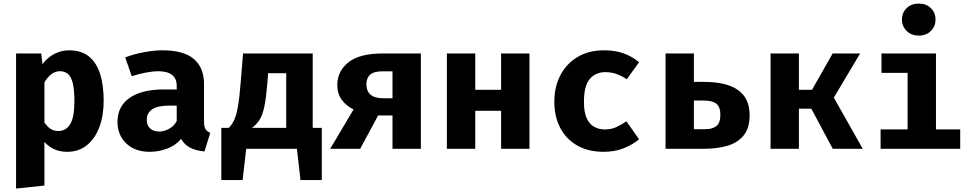

<svg xmlns="http://www.w3.org/2000/svg" viewBox="-20 -850 5578 1097"><path d="M373.3 -562.6Q444.6 -562.6 488.2 -527.2Q531.8 -491.8 552.1 -427.2Q572.3 -362.6 572.3 -273.8Q572.3 -189.7 547.7 -123.8Q523.1 -57.9 476.4 -20.3Q429.7 17.4 363.1 17.4Q283.6 17.4 233.8 -39.5V210.3L71.8 227.2V-544.6H215.4L222.6 -483.6Q255.9 -526.2 295.4 -544.4Q334.9 -562.6 373.3 -562.6ZM323.1 -443.1Q294.9 -443.1 273.3 -426.2Q251.8 -409.2 233.8 -380V-150.3Q250.8 -125.1 269.5 -113.3Q288.2 -101.5 313.8 -101.5Q356.9 -101.5 381 -140.8Q405.1 -180 405.1 -271.8Q405.1 -339.5 395.4 -376.7Q385.6 -413.8 367.2 -428.5Q348.7 -443.1 323.1 -443.1Z M1145.6 -156.9Q1145.6 -126.2 1154.1 -112.3Q1162.6 -98.5 1181.5 -91.3L1148.2 15.4Q1100 10.8 1066.9 -5.9Q1033.8 -22.6 1014.9 -56.4Q983.6 -19 934.9 -0.8Q886.2 17.4 835.4 17.4Q751.3 17.4 701.3 -30.5Q651.3 -78.5 651.3 -153.8Q651.3 -242.6 720.8 -290.8Q790.3 -339 916.4 -339H989.7V-359.5Q989.7 -443.1 882.1 -443.1Q855.9 -443.1 814.9 -435.6Q773.8 -428.2 732.8 -414.4L695.4 -522.1Q748.2 -542.1 805.4 -552.3Q862.6 -562.6 907.7 -562.6Q1029.2 -562.6 1087.4 -513.1Q1145.6 -463.6 1145.6 -370.3ZM891.3 -98.5Q917.4 -98.5 946.2 -114.1Q974.9 -129.7 989.7 -158.5V-246.7H949.7Q882.1 -246.7 850.3 -225.9Q818.5 -205.1 818.5 -165.1Q818.5 -133.8 837.7 -116.2Q856.9 -98.5 891.3 -98.5Z M1244.6 -119.5H1287.2Q1305.6 -137.9 1317.9 -164.1Q1330.3 -190.3 1339 -238.5Q1347.7 -286.7 1354.4 -370.3L1368.7 -544.6H1766.7V-119.5H1818.5V179H1696.9L1676.4 0H1386.7L1366.2 179H1244.6ZM1615.4 -431.8H1511.8L1507.7 -376.4Q1500.5 -290.8 1490.5 -242.1Q1480.5 -193.3 1463.8 -166.7Q1447.2 -140 1420 -119.5H1615.4Z M1866.7 0 2000 -224.6Q1957.4 -245.6 1932.3 -280.3Q1907.2 -314.9 1907.2 -363.6Q1907.2 -443.6 1971 -494.1Q2034.9 -544.6 2168.7 -544.6H2384.6V0H2222.6V-190.3H2140.5L2037.9 0ZM2169.7 -288.7H2222.6V-442.6H2166.7Q2116.4 -442.6 2094.9 -423.3Q2073.3 -404.1 2073.3 -368.2Q2073.3 -330.3 2096.7 -309.5Q2120 -288.7 2169.7 -288.7Z M2843.1 0V-216.9H2695.4V0H2533.3V-544.6H2695.4V-336.9H2843.1V-544.6H3005.1V0Z M3437.4 -110.3Q3470.8 -110.3 3500.3 -123.3Q3529.7 -136.4 3559 -156.9L3631.3 -54.4Q3595.4 -23.6 3543.8 -3.1Q3492.3 17.4 3428.7 17.4Q3341 17.4 3277.9 -18.7Q3214.9 -54.9 3181 -119.2Q3147.2 -183.6 3147.2 -268.7Q3147.2 -353.8 3181.8 -420.3Q3216.4 -486.7 3280.3 -524.6Q3344.1 -562.6 3431.8 -562.6Q3493.8 -562.6 3542.3 -545.4Q3590.8 -528.2 3631.3 -494.4L3561 -396.9Q3533.3 -416.4 3502.6 -427.2Q3471.8 -437.9 3438.5 -437.9Q3383.6 -437.9 3350 -399.2Q3316.4 -360.5 3316.4 -268.7Q3316.4 -208.7 3332.3 -174.1Q3348.2 -139.5 3375.6 -124.9Q3403.1 -110.3 3437.4 -110.3Z M3944.6 -544.6V-382.1H4001.5Q4263.1 -382.1 4263.1 -192.8Q4263.1 -118.5 4229 -76.4Q4194.9 -34.4 4136.4 -17.2Q4077.9 0 4004.6 0H3782.6V-544.6ZM4003.1 -275.4H3944.6V-111.8H4008.7Q4050.8 -111.8 4073.3 -130Q4095.9 -148.2 4095.9 -195.4Q4095.9 -237.9 4073.8 -256.7Q4051.8 -275.4 4003.1 -275.4Z M4382.6 0V-544.6H4544.6V-336.9H4619.5L4737.4 -544.6H4894.4L4744.1 -292.3L4909.2 0H4737.9L4615.4 -229.2H4544.6V0Z M5229.7 -829.7Q5271.8 -829.7 5298.5 -803.6Q5325.1 -777.4 5325.1 -738.5Q5325.1 -699.5 5298.5 -673.1Q5271.8 -646.7 5229.7 -646.7Q5187.2 -646.7 5160.3 -673.1Q5133.3 -699.5 5133.3 -738.5Q5133.3 -777.4 5160.3 -803.6Q5187.2 -829.7 5229.7 -829.7ZM5327.7 -544.6V-110.8H5466.2V0H5011.3V-110.8H5165.6V-433.8H5016.4V-544.6Z"/></svg>

Font: FiraCode Nerd Font Mono
Style: Bold
Weight: 700
Monospace: yes
Designer: Carrois Corporate, Edenspiekermann AG, Nikita Prokopov
Foundry: Carrois Corporate, Edenspiekermann AG, Nikita Prokopov
Version: Version 6.002;Nerd Fonts 3.3.0